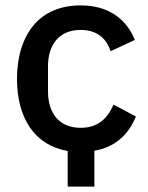

<svg xmlns="http://www.w3.org/2000/svg" viewBox="-20 -552 550 712"><path d="M231 8C110 -13 43 -112 43 -260C43 -343 65 -411 105 -459C145 -506 204 -532 279 -532C383 -532 449 -481 480 -404L390 -362C375 -410 339 -441 279 -441C199 -441 158 -386 158 -306V-213C158 -133 199 -78 279 -78C343 -78 378 -112 401 -164L484 -120C455 -49 404 -6 330 7V140H231Z"/></svg>

Font: Plexus Sans Medium
Style: Regular
Weight: 500
Version: Version 2.001;PS 002.001;hotconv 1.0.70;makeotf.lib2.5.58329